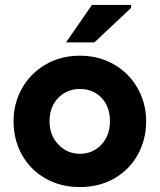

<svg xmlns="http://www.w3.org/2000/svg" viewBox="-20 -747 648 779"><path d="M35 -255Q35 -328 69.5 -389Q104 -450 165.5 -485.5Q227 -521 304 -521Q381 -521 442.5 -485.5Q504 -450 538.5 -389Q573 -328 573 -255Q573 -182 539.5 -120.5Q506 -59 444.5 -23.5Q383 12 304 12Q225 12 163.5 -23.5Q102 -59 68.5 -120Q35 -181 35 -255ZM426 -255Q426 -315 391.5 -350.5Q357 -386 304 -386Q252 -386 216.5 -350Q181 -314 181 -255Q181 -198 217 -160.5Q253 -123 304 -123Q356 -123 391 -160Q426 -197 426 -255ZM248 -575 353 -727H512V-715L363 -575Z"/></svg>

Font: Arvo
Style: Bold
Weight: 700
Designer: Anton Koovit (Cyrillic Expansion: Cyreal)
Foundry: Anton Koovit, Yassin Baggar
Version: Version 3.000